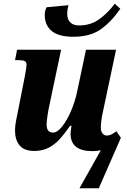

<svg xmlns="http://www.w3.org/2000/svg" viewBox="-20 -804 684 1034"><path d="M221 -723Q221 -746 231 -765L349 -776Q342 -753 342 -728Q342 -701 358 -684Q374 -667 406 -667Q468 -667 514.5 -700.5Q561 -734 598 -784L628 -757Q580 -687 523 -646.5Q466 -606 375 -606Q296 -606 258.5 -637Q221 -668 221 -723ZM523 5Q501 10 478 10Q360 10 360 -84Q360 -92 362.5 -107.5Q365 -123 365 -127H358Q325 -80 299 -52Q273 -24 240 -7.5Q207 9 165 9Q110 9 85.5 -21Q61 -51 61 -99Q61 -129 69 -167Q77 -205 78 -212L113 -389Q123 -442 123 -455Q123 -469 114 -474.5Q105 -480 82 -480H61L72 -536H309L246 -237Q240 -211 235.5 -180Q231 -149 231 -133Q231 -90 266 -90Q288 -90 314 -122Q340 -154 361.5 -204Q383 -254 394 -304L443 -536H605L536 -210Q523 -154 523 -116Q523 -97 532 -85.5Q541 -74 555 -74Q568 -74 579 -79.5Q590 -85 607 -97L631 -62L512 210H408Z"/></svg>

Font: Noto Serif NarrowExtraBold
Style: Italic
Weight: 800
Width: 4
Italic angle: -12°
Designer: Monotype Design Team
Foundry: Monotype Imaging Inc.
Version: Version 1.001